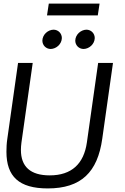

<svg xmlns="http://www.w3.org/2000/svg" viewBox="-20 -1044 701 1074"><path d="M253 -1024 243 -958H527L537 -1024ZM326 -831C326 -857 306 -878 279 -878C248 -877 218 -851 217 -817C217 -791 237 -770 264 -770C295 -771 325 -797 326 -831ZM510 -831C510 -857 490 -878 463 -878C432 -877 402 -851 401 -817C401 -791 421 -770 448 -770C479 -771 509 -797 510 -831ZM247 10C434 10 526 -81 552 -268L612 -692H529L466 -247C449 -128 381 -63 258 -63C150 -63 97 -112 97 -205C97 -218 98 -232 100 -247L163 -692H81L21 -268C17 -242 16 -217 16 -195C16 -57 86 10 247 10Z"/></svg>

Font: Cantarell
Style: Oblique
Weight: 400
Italic angle: -8°
Designer: Dave Crossland
Version: Version 0.024